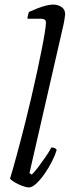

<svg xmlns="http://www.w3.org/2000/svg" viewBox="-20 -820 305 840"><path d="M107 0Q95 0 76.5 -7Q58 -14 42.5 -23.5Q27 -33 24 -39Q29 -55 36 -79.5Q43 -104 52 -137Q61 -170 71 -208Q81 -246 91 -286Q104 -338 117 -393.5Q130 -449 141.5 -502.5Q153 -556 162 -601Q171 -646 176 -677.5Q181 -709 181 -721Q181 -731 175 -734.5Q169 -738 159 -738H100Q100 -744 102.5 -754Q105 -764 107 -768Q125 -776 144 -783.5Q163 -791 181 -795.5Q199 -800 213 -800Q233 -800 249 -789.5Q265 -779 265 -757Q265 -754 262 -734.5Q259 -715 253 -691L109 -63L119 -56Q129 -65 145 -86Q161 -107 178 -131.5Q195 -156 205 -175Q213 -175 219.5 -172Q226 -169 228 -164Q222 -143 208 -115Q194 -87 176 -61Q158 -35 139.5 -17.5Q121 0 107 0Z"/></svg>

Font: Texturina 12pt ExtraLight
Style: Italic
Weight: 250
Italic angle: -11°
Designer: Guillermo Torres Carreño
Foundry: Omnibus-Type
Version: Version 1.002